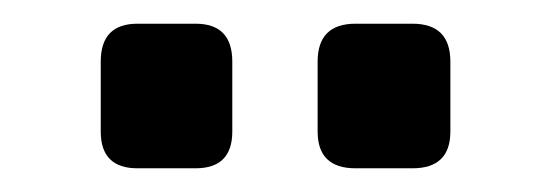

<svg xmlns="http://www.w3.org/2000/svg" viewBox="-20 -727 464 162"><path d="M328 -707Q360 -707 360 -675V-616Q360 -585 328 -585H280Q248 -585 248 -616V-675Q248 -707 280 -707ZM145 -707Q176 -707 176 -675V-616Q176 -585 145 -585H96Q65 -585 65 -616V-675Q65 -707 96 -707Z"/></svg>

Font: Exo 2
Style: Bold
Weight: 700
Designer: Natanael Gama
Foundry: Natanael Gama
Version: Version 2.010